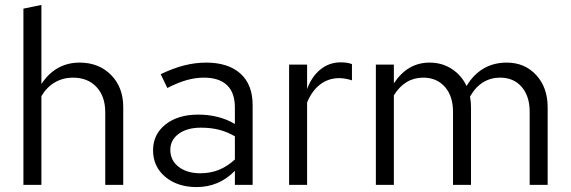

<svg xmlns="http://www.w3.org/2000/svg" viewBox="-20 -750 2315 779"><path d="M75 0V-715L148 -730V-409Q176 -452 215 -474Q254 -496 303 -496Q381 -496 430.5 -446Q480 -396 480 -316V0H407V-295Q407 -359 371.5 -397Q336 -435 276 -435Q236 -435 203 -416Q170 -397 148 -360V0Z M778 9Q700 9 650.5 -32.5Q601 -74 601 -140Q601 -205 651.5 -245Q702 -285 784 -285Q826 -285 863.5 -275.5Q901 -266 933 -247V-314Q933 -374 901 -404.5Q869 -435 807 -435Q773 -435 737.5 -425Q702 -415 659 -393L632 -449Q682 -473 727 -484.5Q772 -496 816 -496Q906 -496 955.5 -451.5Q1005 -407 1005 -324V0H933V-57Q901 -24 862 -7.5Q823 9 778 9ZM671 -142Q671 -99 705 -73Q739 -47 793 -47Q834 -47 868.5 -61Q903 -75 933 -103V-197Q902 -215 869 -223.5Q836 -232 795 -232Q739 -232 705 -207Q671 -182 671 -142Z M1153 0V-488H1226V-389Q1245 -440 1280.5 -468.5Q1316 -497 1362 -497Q1375 -497 1386 -495.5Q1397 -494 1408 -490V-424Q1396 -428 1382.5 -430.5Q1369 -433 1357 -433Q1312 -433 1278.5 -407Q1245 -381 1226 -334V0Z M1505 0V-488H1578V-412Q1606 -454 1642 -475Q1678 -496 1723 -496Q1774 -496 1813.5 -470Q1853 -444 1873 -401Q1901 -448 1942 -472Q1983 -496 2036 -496Q2109 -496 2155.5 -445.5Q2202 -395 2202 -315V0H2129V-297Q2129 -360 2096.5 -397.5Q2064 -435 2009 -435Q1971 -435 1940 -416Q1909 -397 1887 -358Q1889 -348 1890 -337Q1891 -326 1891 -315V0H1818V-297Q1818 -360 1785 -397.5Q1752 -435 1697 -435Q1660 -435 1630 -417Q1600 -399 1578 -363V0Z"/></svg>

Font: Red Hat Text
Style: Regular
Weight: 400
Designer: Pentagram / MCKL
Foundry: Pentagram / MCKL
Version: Version 1.005; Red Hat Text